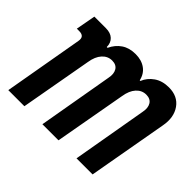

<svg xmlns="http://www.w3.org/2000/svg" viewBox="-119 -676 844 844"><g transform="rotate(45 302.5 -254.0)"><path d="M12 0 77 -371Q83 -404 49 -404H34L51 -496H123Q152 -496 168 -481Q184 -466 184 -441V-440H189Q204 -472 230.5 -490Q257 -508 296 -508Q333 -508 358 -490Q383 -472 390 -439H394Q406 -469 434 -488.5Q462 -508 503 -508Q558 -508 585.5 -469Q613 -430 602 -371L536 0H436L497 -350Q503 -379 492 -397Q481 -415 455 -415Q428 -415 409 -394Q390 -373 384 -335L324 0H224L285 -350Q291 -379 280 -397Q269 -415 243 -415Q216 -415 197 -394Q178 -373 172 -335L112 0Z"/></g></svg>

Font: DM Mono Medium
Style: Italic
Weight: 500
Italic angle: -10°
Designer: Colophon Foundry
Foundry: Colophon Foundry
Version: Version 1.000; ttfautohint (v1.8.2.53-6de2)